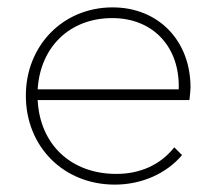

<svg xmlns="http://www.w3.org/2000/svg" viewBox="-20 -490 582 520"><path d="M291 10C365 10 432 -21 473 -70L452 -91C414 -43 359 -19 295 -19C172 -19 88 -99 82 -219H493C495 -236 496 -248 496 -253C496 -381 408 -470 285 -470C150 -470 50 -366 50 -231C50 -93 152 10 291 10ZM82 -248C89 -363 169 -441 284 -441C396 -441 468 -361 464 -248Z"/></svg>

Font: MV Cash Thin
Style: Regular
Weight: 100
Designer: Rodrigo Fuenzalida
Foundry: fragTYPE
Version: Version 1.100;Glyphs 3.1.2 (3151)